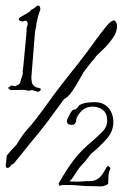

<svg xmlns="http://www.w3.org/2000/svg" viewBox="-21 -666 465 686"><path d="M114 -338Q114 -338 113.5 -338.5Q113 -339 111 -339Q110 -340 108 -340Q106 -340 104 -341Q97 -344 92 -344Q91 -344 89.5 -343.5Q88 -343 86 -343Q82 -341 81 -341Q80 -341 78.5 -342Q77 -343 77 -343Q76 -343 73.5 -343.5Q71 -344 69 -344Q66 -345 62 -345Q58 -345 56 -345L20 -344Q16 -344 12 -347.5Q8 -351 8 -352Q8 -353 14.5 -357Q21 -361 22 -361Q23 -361 27 -359Q29 -359 30.5 -358.5Q32 -358 33 -358Q36 -358 39 -361Q43 -363 44 -363Q48 -367 50 -368L60 -401Q61 -403 60.5 -405.5Q60 -408 60 -410V-412Q61 -415 63 -436Q65 -457 67.5 -483.5Q70 -510 72 -531Q74 -552 74 -556V-563Q74 -569 77 -575Q78 -577 78 -580Q78 -592 69 -592Q67 -592 63 -590L59 -589Q58 -589 52.5 -591Q47 -593 46 -595Q46 -601 52 -605Q58 -609 67 -613.5Q76 -618 84 -624Q87 -625 88 -628L90 -630Q92 -632 95 -633L100 -636L103 -638Q105 -640 108.5 -643Q112 -646 114 -646Q123 -646 123 -635V-630Q121 -628 119 -620Q116 -613 114 -603.5Q112 -594 110 -585Q109 -584 109 -581Q109 -573 107 -566Q105 -559 104 -551L91 -389Q91 -388 91.5 -382Q92 -376 93 -371Q95 -362 105 -356L111 -353Q116 -353 118 -352Q125 -350 125 -347Q125 -344 121.5 -341Q118 -338 114 -338ZM17 -73Q11 -66 6 -66Q-2 -66 0 -80L-1 -83Q-1 -84 -1 -84V-83Q-1 -84 1 -82V-85L3 -110Q12 -121 20.5 -130.5Q29 -140 38 -149Q50 -169 61 -184.5Q72 -200 91 -220Q98 -228 110.5 -244.5Q123 -261 137 -280Q151 -299 163.5 -316.5Q176 -334 183 -343Q212 -381 237 -412Q262 -443 289 -479Q297 -490 306 -502Q315 -514 324 -527Q341 -550 358.5 -571.5Q376 -593 386 -593Q390 -593 393 -588Q397 -581 397 -571Q397 -550 380 -527Q364 -505 350 -492Q336 -479 323 -466L315 -455Q305 -444 295.5 -431.5Q286 -419 276 -406Q275 -402 272.5 -398.5Q270 -395 268 -391Q250 -359 239 -343Q228 -327 221 -321Q214 -315 208 -312Q180 -273 151.5 -235Q123 -197 95 -164L94 -163L31 -85Q25 -78 20 -78ZM338 0Q331 0 324 -0.5Q317 -1 306 -1Q286 -1 274.5 -2Q263 -3 251 -4Q239 -5 218 -5H203Q193 -2 191 -3Q190 -3 189 -7Q188 -11 191 -15Q218 -62 243 -95Q268 -128 308 -161Q324 -175 343 -193.5Q362 -212 362 -235Q362 -261 346.5 -273Q331 -285 310 -285Q287 -285 272 -271Q257 -257 252 -242Q251 -239 251 -233Q249 -227 248 -226Q247 -224 244.5 -222Q242 -220 235 -220Q225 -220 221.5 -224Q218 -228 218 -232Q218 -237 220 -241Q224 -250 228.5 -258.5Q233 -267 240 -274H244Q246 -275 248 -275.5Q250 -276 251 -277Q255 -279 259 -286Q262 -291 266 -292Q278 -298 292.5 -299.5Q307 -301 318 -301Q341 -301 356 -290Q371 -279 378 -262Q384 -247 384 -230Q384 -196 359.5 -169Q335 -142 311 -122Q305 -118 301 -112.5Q297 -107 293 -102Q290 -98 286.5 -93.5Q283 -89 279 -85Q266 -72 257 -59Q248 -46 236 -27L227 -18Q235 -18 241 -17.5Q247 -17 252 -17Q266 -17 275 -18Q284 -19 303 -19Q317 -19 330 -28Q343 -37 356 -62Q360 -71 363.5 -72Q367 -73 368 -71Q371 -70 372.5 -67Q374 -64 373 -63Q368 -53 367 -43Q366 -33 366 -25V-13Q365 -9 363 -7Q350 0 338 0Z"/></svg>

Font: RU Serius
Style: Regular
Weight: 400
Designer: Robert E. Leuschke
Foundry: Robert E. Leuschke
Version: Version 1.011; ttfautohint (v1.8.3)